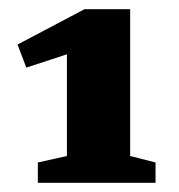

<svg xmlns="http://www.w3.org/2000/svg" viewBox="-20 -724 388 416"><path d="M125 -386V-672.5L156 -616.5L37 -577.5L18 -627.5L163 -704H262V-386L317 -372V-328H62V-372Z"/></svg>

Font: Newsreader 7pt
Style: Bold
Weight: 700
Designer: Hugues Gentile
Foundry: Production Type
Version: Version 1.003